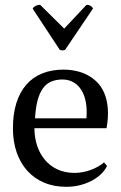

<svg xmlns="http://www.w3.org/2000/svg" viewBox="-20 -736 484 768"><path d="M408.2 -72.3Q400.9 -56.6 386.2 -41.7Q371.6 -26.9 350.6 -15.1Q329.6 -3.4 303 3.9Q276.4 11.2 244.6 11.2Q195.8 11.2 156.5 -5.4Q117.2 -22 89.4 -52.7Q61.5 -83.5 46.6 -126.7Q31.7 -169.9 31.7 -223.1Q31.7 -279.8 45.4 -323.5Q59.1 -367.2 85 -397Q110.8 -426.8 148.4 -442.1Q186 -457.5 233.9 -457.5Q257.8 -457.5 282 -452.6Q306.2 -447.8 327.9 -436.8Q349.6 -425.8 367.7 -408Q385.7 -390.1 397 -364Q408.2 -337.9 411.1 -303Q414.1 -268.1 406.2 -223.1H117.7Q117.7 -185.5 128.7 -152.8Q139.6 -120.1 160.2 -95.9Q180.7 -71.8 210.4 -58.1Q240.2 -44.4 278.8 -44.4Q294.4 -44.4 310.5 -47.4Q326.7 -50.3 342 -55.9Q357.4 -61.5 371.1 -69.1Q384.8 -76.7 396 -86.4ZM230 -418Q205.1 -418 185.5 -409.9Q166 -401.9 152.3 -383.5Q138.7 -365.2 130.6 -335.4Q122.6 -305.7 120.1 -262.7H325.7Q328.6 -297.9 323.5 -326.4Q318.4 -355 305.9 -375.2Q293.5 -395.5 274.2 -406.7Q254.9 -418 230 -418ZM325.7 -716.3Q334 -717.3 341.6 -712.9Q349.1 -708.5 352.1 -702.1L240.7 -537.1Q236.8 -534.7 230.5 -534.4Q224.1 -534.2 218.8 -537.1L110.8 -701.2Q113.8 -708 122.8 -712.6Q131.8 -717.3 141.1 -716.3L236.8 -621.6Z"/></svg>

Font: PT Astra Serif
Style: Regular
Weight: 400
Designer: A.Korolkova, I. Chaeva
Foundry: ParaType Ltd
Version: Version 1.002